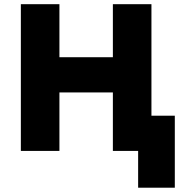

<svg xmlns="http://www.w3.org/2000/svg" viewBox="-20 -720 880 916"><path d="M639 175.5V0H585.5V-168H814V175.5ZM79.5 0V-700H263.5V-447H518.5V-700H702.5V0H518.5V-279H263.5V0Z"/></svg>

Font: Geologica Cursive ExtraBold
Style: Regular
Weight: 800
Designer: Sindre Bremnes, Frode Helland
Foundry: Monokrom Skriftforlag AS
Version: Version 1.010;gftools[0.9.28]